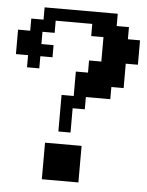

<svg xmlns="http://www.w3.org/2000/svg" viewBox="-51 -742 602 784"><g transform="rotate(5 250.0 -350.0)"><path d="M250 -200.2H200.2V-350.1H250V-450.2H299.8V-500H350.1V-600.1H299.8V-649.9H149.9V-600.1H100.1V-549.8H149.9V-500H100.1V-450.2H49.8V-500H0V-600.1H49.8V-649.9H100.1V-700.2H399.9V-649.9H450.2V-600.1H500V-500H450.2V-399.9H399.9V-350.1H299.8V-299.8H250ZM149.9 -149.9H299.8V0H149.9Z"/></g></svg>

Font: Redaction 50
Style: Bold
Weight: 700
Designer: Jeremy Mickel / Forest Young
Foundry: MCKL
Version: Version 2.001;hotconv 1.0.113;makeotfexe 2.5.65598 DEVELOPME